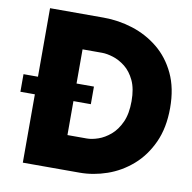

<svg xmlns="http://www.w3.org/2000/svg" viewBox="-80 -800 881 881"><g transform="rotate(10 360.5 -360.0)"><path d="M83 0V-719.7H333Q402.3 -719.7 468.5 -698.7Q534.7 -677.7 588.1 -634.3Q641.6 -590.8 673.3 -523.7Q705.1 -456.5 705.1 -364.3Q705.1 -271.5 673.6 -202.9Q642.1 -134.3 590.1 -89.1Q538.1 -43.9 474.9 -22Q411.6 0 347.7 0ZM262.7 -160.2H353.5Q376.5 -160.2 405.5 -170.2Q434.6 -180.2 462.2 -203.6Q489.7 -227.1 507.6 -266.4Q525.4 -305.7 525.4 -364.3Q525.4 -422.4 507.6 -460.2Q489.7 -498 462.2 -519.8Q434.6 -541.5 405.5 -550.5Q376.5 -559.6 353.5 -559.6H262.7ZM15.6 -318.4V-400.4H343.8V-318.4Z"/></g></svg>

Font: Reddit Sans Black
Style: Regular
Weight: 900
Version: Version 1.014